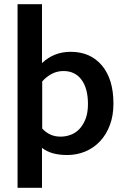

<svg xmlns="http://www.w3.org/2000/svg" viewBox="-20 -732 601 919"><path d="M523 -236Q523 -179 506 -133.5Q489 -88 459 -56Q429 -24 388.5 -7Q348 10 302 10Q264 10 234.5 2Q205 -6 181 -24V167H64V-712H181V-430Q238 -484 318 -484Q413 -484 468 -418.5Q523 -353 523 -236ZM401 -234Q401 -309 370 -350.5Q339 -392 284 -392Q253 -392 227 -378Q201 -364 182 -342V-117Q198 -99 220 -88.5Q242 -78 270 -78Q295 -78 319 -87Q343 -96 361 -115.5Q379 -135 390 -164Q401 -193 401 -234Z"/></svg>

Font: Mukta Vaani SemiBold
Style: Regular
Weight: 600
Designer: Noopur Datye, Girish Dalvi, Yashodeep Gholap, Pallavi Karambelkar
Foundry: Ek Type
Version: Version 2.538;PS 1.000;hotconv 16.6.51;makeotf.lib2.5.65220;